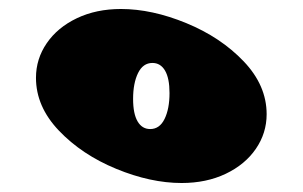

<svg xmlns="http://www.w3.org/2000/svg" viewBox="-20 -586 673 427"><path d="M573 -332Q573 -290 549 -255Q525 -220 482 -199.5Q439 -179 384 -179Q315 -179 238.5 -210.5Q162 -242 111 -295.5Q60 -349 60 -413Q60 -455 84 -490Q108 -525 151 -545.5Q194 -566 249 -566Q318 -566 394.5 -534.5Q471 -503 522 -449.5Q573 -396 573 -332ZM276 -366Q276 -333 286 -316Q296 -299 314 -299Q335 -299 346 -321.5Q357 -344 357 -379Q357 -412 347 -429Q337 -446 319 -446Q298 -446 287 -423.5Q276 -401 276 -366Z"/></svg>

Font: Inknut Antiqua Black
Style: Regular
Weight: 900
Designer: Claus Eggers Sørensen
Foundry: Claus Eggers Sørensen
Version: Version 1.003; ttfautohint (v1.8.2) -l 8 -r 50 -G 200 -x 14 